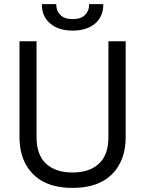

<svg xmlns="http://www.w3.org/2000/svg" viewBox="-20 -901 690 935"><path d="M333 14Q171 14 107 -98Q75 -154 75 -234V-700H158V-233Q158 -147 204 -104Q250 -61 333 -61Q416 -61 462 -104Q508 -147 508 -233V-700H592V-234Q592 -154 560 -98Q496 14 333 14ZM483 -878Q483 -822 444 -787Q403 -752 334 -752Q264 -752 224 -787Q184 -821 184 -878V-881H254V-878Q254 -848 274 -828Q294 -808 334 -808Q374 -808 394 -828Q414 -848 414 -878V-881H483Z"/></svg>

Font: Rilu
Style: Regular
Weight: 500
Designer: Alí Sinisterra
Foundry: Alí Sinisterra
Version: 0.1